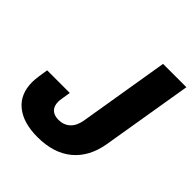

<svg xmlns="http://www.w3.org/2000/svg" viewBox="-200 -863 1008 1008"><g transform="rotate(45 303.5 -359.0)"><path d="M238.8 10.7Q133.8 10.7 74.5 -37.1Q15.1 -85 15.1 -174.8Q15.1 -182.6 15.9 -192.6Q16.6 -202.6 19.3 -221.4Q22 -240.2 27.3 -273.4H195.3Q190.4 -243.7 188 -228.8Q185.5 -213.9 185.1 -208Q184.6 -202.1 184.6 -198.2Q184.6 -165.5 202.4 -148.4Q220.2 -131.3 252.9 -131.3Q291 -131.3 316.7 -154.5Q342.3 -177.7 350.1 -222.7L433.6 -727.5H606.9L522.9 -222.2Q504.4 -110.4 431.6 -49.8Q358.9 10.7 238.8 10.7Z"/></g></svg>

Font: Inter 24pt ExtraBold
Style: Italic
Weight: 800
Italic angle: -9.3988°
Designer: Rasmus Andersson
Foundry: rsms
Version: Version 4.001;git-66647c0bb